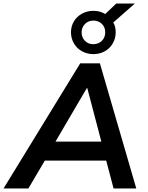

<svg xmlns="http://www.w3.org/2000/svg" viewBox="-52 -1062 835 1082"><path d="M-32 0 400 -705H511L716 0H588L537 -193L581 -157H164L220 -190L108 0ZM437 -565 246 -239 225 -264H554L526 -238L440 -565ZM474 -757Q439 -757 410 -773Q381 -789 364.5 -817.5Q348 -846 348 -880Q348 -914 364.5 -941.5Q381 -969 410 -985Q439 -1001 474 -1001Q493 -1001 510 -996.5Q527 -992 541 -983L603 -1042H708L586 -935Q594 -923 597 -909Q600 -895 600 -880Q600 -846 583.5 -817.5Q567 -789 538.5 -773Q510 -757 474 -757ZM474 -813Q503 -813 522 -832Q541 -851 541 -880Q541 -909 522 -927.5Q503 -946 474 -946Q446 -946 427 -927Q408 -908 408 -880Q408 -851 426.5 -832Q445 -813 474 -813Z"/></svg>

Font: Nunito Sans 10pt
Style: Bold Italic
Weight: 700
Italic angle: -9°
Designer: Vernon Adams
Foundry: Vernon Adams
Version: Version 3.101;gftools[0.9.27]